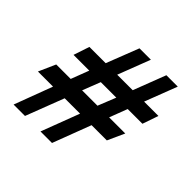

<svg xmlns="http://www.w3.org/2000/svg" viewBox="-176 -874 1060 1060"><g transform="rotate(45 354.0 -344.5)"><path d="M150 -213H32L76 -312H189L229 -417H106L137 -510H264L338 -700H427L354 -510H475L548 -700H637L564 -510H676L644 -417H529L489 -312H615L570 -213H451L366 11H276L361 -213H241L155 11H66ZM398 -312 440 -417H319L278 -312Z"/></g></svg>

Font: Cabin SemiBold
Style: Regular
Weight: 600
Designer: Pablo Impallari
Foundry: Pablo Impallari. http://www.impallari.com Igino Marini. http://www.ikern.com
Version: Version 2.001